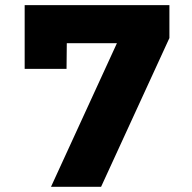

<svg xmlns="http://www.w3.org/2000/svg" viewBox="-20 -721 740 741"><path d="M75.2 -701.2H633.8V-574.2L370.1 0H176.8L431.2 -554.2H237.8L236.8 -455.1H75.2Z"/></svg>

Font: Argentum Sans
Style: Bold
Weight: 700
Designer: Julieta Ulanovsky (Modified by Cristiano Sobral)
Foundry: Julieta Ulanovsky
Version: Version 1.000; ttfautohint (v1.5.65-e2d9)